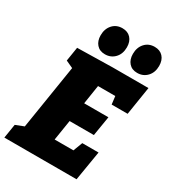

<svg xmlns="http://www.w3.org/2000/svg" viewBox="-235 -1068 1065 1186"><g transform="rotate(30 297.0 -475.0)"><path d="M422 -211H538L503 0H-12L4 -100L63 -123L136 -581L84 -605L100 -705L350 -710H606L574 -508H460L453 -565H330L309 -430H482L459 -290H286L263 -145H397ZM268 -756Q230 -756 208.5 -780.5Q187 -805 187 -845Q187 -891 213.5 -920.5Q240 -950 283 -950Q321 -950 343 -926Q365 -902 365 -861Q365 -814 337.5 -785Q310 -756 268 -756ZM498 -756Q460 -756 438.5 -780.5Q417 -805 417 -845Q417 -891 443.5 -920.5Q470 -950 513 -950Q551 -950 573 -926Q595 -902 595 -861Q595 -814 567.5 -785Q540 -756 498 -756Z"/></g></svg>

Font: Bitter Black
Style: Italic
Weight: 900
Italic angle: -9°
Designer: Sol Matas, and Bitter project Authors
Foundry: Sol Matas
Version: Version 2.001